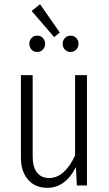

<svg xmlns="http://www.w3.org/2000/svg" viewBox="-20 -879 516 910"><path d="M169.9 -858.9 263.2 -725.1 236.8 -703.1 129.9 -827.1ZM155.8 -710Q172.9 -710 183.3 -699Q193.8 -688 193.8 -671.9Q193.8 -655.3 183.3 -644Q172.9 -632.8 155.8 -632.8Q139.6 -632.8 129.4 -644Q119.1 -655.3 119.1 -671.9Q119.1 -688 129.4 -699Q139.6 -710 155.8 -710ZM314 -710Q331.1 -710 341.6 -699Q352.1 -688 352.1 -671.9Q352.1 -655.3 341.6 -644Q331.1 -632.8 314 -632.8Q298.3 -632.8 287.6 -644Q276.9 -655.3 276.9 -671.9Q276.9 -687.5 287.6 -698.7Q298.3 -710 314 -710ZM392.1 -522.9V0H344.2L339.8 -86.9Q289.6 11.2 204.1 11.2Q146.5 11.2 112.8 -27.6Q79.1 -66.4 79.1 -131.8V-522.9H134.8V-137.2Q134.8 -87.4 155.3 -61.3Q175.8 -35.2 212.9 -35.2Q285.6 -35.2 335.9 -142.1V-522.9Z"/></svg>

Font: Fira Sans Compressed Light
Style: Regular
Weight: 300
Width: 1
Designer: Carrois Corporate & Edenspiekermann AG
Foundry: Carrois Corporate GbR & Edenspiekermann AG
Version: Version 4.203;PS 004.203;hotconv 1.0.88;makeotf.lib2.5.64775